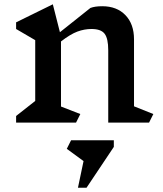

<svg xmlns="http://www.w3.org/2000/svg" viewBox="-20 -570 759 894"><path d="M674 1H484V-336Q484 -391 467 -413Q450 -435 406 -435Q373 -435 340.5 -423Q308 -411 264 -377V-74L354 -39L334 1H55V-30L144 -100V-383L55 -435V-466L226 -550L259 -420L401 -533Q422 -541 456 -541Q524 -541 564 -499.5Q604 -458 604 -387V-75L694 -39ZM510 114 383 304H343L369 180L291 123L311 83H510Z"/></svg>

Font: Inknut Antiqua
Style: Regular
Weight: 400
Designer: Claus Eggers Sørensen
Foundry: Claus Eggers Sørensen
Version: Version 1.003; ttfautohint (v1.8.2) -l 8 -r 50 -G 200 -x 14 